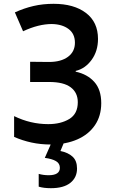

<svg xmlns="http://www.w3.org/2000/svg" viewBox="-20 -747 603 1007"><path d="M248 11Q193 11 145 0.5Q97 -10 54 -29V-138Q140 -96 233 -96Q299 -96 343.5 -123Q388 -150 388 -211Q388 -261 351 -289Q314 -317 238 -317H138V-423L237 -422Q300 -422 336.5 -449Q373 -476 373 -523Q373 -570 339.5 -595Q306 -620 252 -621Q182 -621 101 -583L58 -682Q106 -704 155.5 -715.5Q205 -727 261 -727Q368 -727 431 -679Q494 -631 494 -543Q494 -479 460.5 -433Q427 -387 377 -375V-371Q438 -358 474.5 -317.5Q511 -277 511 -206Q511 -139 478 -90.5Q445 -42 386 -16Q327 10 248 11ZM247 240Q209 240 183 232V165Q208 172 235 172Q294 172 294 133Q294 110 273.5 98Q253 86 215 81L252 -3H317L297 45Q337 53 360.5 74.5Q384 96 384 137Q384 184 349 212Q314 240 247 240Z"/></svg>

Font: Noto Sans Mono SemiCondensed SemiBold
Style: Regular
Weight: 600
Width: 4
Designer: Monotype Design Team
Foundry: Monotype Imaging Inc.
Version: Version 2.014; ttfautohint (v1.8.4.7-5d5b)